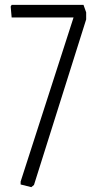

<svg xmlns="http://www.w3.org/2000/svg" viewBox="-20 -760 394 791"><path d="M109 11 65 0V-12L283 -688H28L24 -733L28 -740H324L335 -709V-680L120 2Z"/></svg>

Font: Encode Sans Compressed
Style: Light
Weight: 300
Designer: Pablo Impallari, Andres Torresi
Foundry: Pablo Impallari, Andres Torresi
Version: Version 1.000; ttfautohint (v1.00) -l 8 -r 50 -G 200 -x 14 -